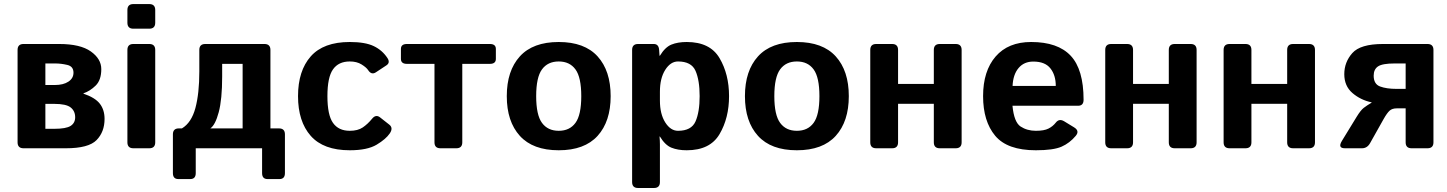

<svg xmlns="http://www.w3.org/2000/svg" viewBox="-20 -729 7112 944"><path d="M95.7 0Q66.4 0 66.4 -29.3V-483.4Q66.4 -512.7 95.7 -512.7H271Q375 -512.7 426.5 -476.1Q478 -439.5 478 -389.2Q478 -335.4 450.4 -308.3Q422.9 -281.2 390.1 -270V-268.6Q447.8 -249 470.9 -219Q494.1 -189 494.1 -144.5Q494.1 -80.6 454.8 -40.3Q415.5 0 304.2 0ZM203.1 -95.7H246.6Q305.2 -95.7 327.4 -110.1Q349.6 -124.5 349.6 -152.3Q349.6 -183.1 327.4 -200.7Q305.2 -218.3 246.6 -218.3H203.1ZM203.1 -311H249Q291.5 -311 316.4 -327.6Q341.3 -344.2 341.3 -371.6Q341.3 -402.8 310.5 -409.9Q279.8 -417 251.5 -417H203.1Z M635.7 0Q606.4 0 606.4 -29.3V-483.4Q606.4 -512.7 635.7 -512.7H713.9Q743.2 -512.7 743.2 -483.4V-29.3Q743.2 0 713.9 0ZM635.7 -587.9Q606.4 -587.9 606.4 -617.2V-679.7Q606.4 -709 635.7 -709H713.9Q743.2 -709 743.2 -679.7V-617.2Q743.2 -587.9 713.9 -587.9Z M856.9 151.4Q830.1 151.4 830.1 122.1V-68.4Q830.1 -97.7 859.4 -97.7H874.5Q921.4 -126 940.7 -197.8Q960 -269.5 960 -377.9V-483.4Q960 -512.7 989.3 -512.7H1280.3Q1309.6 -512.7 1309.6 -483.4V-97.7H1351.6Q1380.9 -97.7 1380.9 -68.4V122.1Q1380.9 151.4 1354 151.4H1295.4Q1268.6 151.4 1268.6 122.1V0H942.4V122.1Q942.4 151.4 915.5 151.4ZM1014.2 -97.7H1172.9V-415H1072.3V-353Q1072.3 -240.2 1055.4 -177.2Q1038.6 -114.3 1014.2 -97.7Z M1445.3 -256.3Q1445.3 -380.9 1507.8 -451.7Q1570.3 -522.5 1699.7 -522.5Q1775.4 -522.5 1817.4 -502.4Q1859.4 -482.4 1884.8 -443.8Q1899.9 -420.9 1879.9 -407.7L1828.1 -373.5Q1806.2 -358.9 1789.6 -384.8Q1781.2 -397.5 1757.8 -412.1Q1734.4 -426.8 1699.7 -426.8Q1644.5 -426.8 1617.2 -387.9Q1589.8 -349.1 1589.8 -256.3Q1589.8 -163.6 1617.2 -124.8Q1644.5 -85.9 1699.7 -85.9Q1739.3 -85.9 1763.7 -102.5Q1788.1 -119.1 1809.6 -145.5Q1828.1 -168 1848.6 -151.9L1894 -116.2Q1914.6 -100.1 1896.5 -73.2Q1877.4 -44.9 1831.8 -17.6Q1786.1 9.8 1699.7 9.8Q1570.3 9.8 1507.8 -61Q1445.3 -131.8 1445.3 -256.3Z M1980.5 -415Q1951.2 -415 1951.2 -439.5V-488.3Q1951.2 -512.7 1980.5 -512.7H2388.7Q2418 -512.7 2418 -488.3V-439.5Q2418 -415 2388.7 -415H2252.9V-29.3Q2252.9 0 2223.6 0H2145.5Q2116.2 0 2116.2 -29.3V-415Z M2471.7 -256.3Q2471.7 -380.9 2535.9 -451.7Q2600.1 -522.5 2727.1 -522.5Q2854 -522.5 2918.2 -451.7Q2982.4 -380.9 2982.4 -256.3Q2982.4 -131.8 2918.2 -61Q2854 9.8 2727.1 9.8Q2600.1 9.8 2535.9 -61Q2471.7 -131.8 2471.7 -256.3ZM2616.2 -256.3Q2616.2 -163.6 2644.8 -124.8Q2673.3 -85.9 2727.1 -85.9Q2780.8 -85.9 2809.3 -124.8Q2837.9 -163.6 2837.9 -256.3Q2837.9 -349.1 2809.3 -387.9Q2780.8 -426.8 2727.1 -426.8Q2673.3 -426.8 2644.8 -387.9Q2616.2 -349.1 2616.2 -256.3Z M3117.2 195.3Q3087.9 195.3 3087.9 166V-483.4Q3087.9 -512.7 3117.2 -512.7H3194.3Q3218.8 -512.7 3220.7 -483.4L3222.7 -455.1H3224.6Q3250 -497.1 3281.2 -509.8Q3312.5 -522.5 3356.4 -522.5Q3471.2 -522.5 3517.8 -443.1Q3564.5 -363.8 3564.5 -256.3Q3564.5 -148.9 3517.8 -69.6Q3471.2 9.8 3356.4 9.8Q3312.5 9.8 3281.2 -2.9Q3250 -15.6 3224.6 -57.6H3222.7Q3224.6 -38.1 3224.6 -18.6V166Q3224.6 195.3 3195.3 195.3ZM3224.6 -234.4Q3224.6 -168.5 3250.7 -127.2Q3276.9 -85.9 3313.5 -85.9Q3379.4 -85.9 3399.7 -132.1Q3419.9 -178.2 3419.9 -256.3Q3419.9 -334.5 3399.7 -380.6Q3379.4 -426.8 3313.5 -426.8Q3276.9 -426.8 3250.7 -385.5Q3224.6 -344.2 3224.6 -278.3Z M3642.6 -256.3Q3642.6 -380.9 3706.8 -451.7Q3771 -522.5 3897.9 -522.5Q4024.9 -522.5 4089.1 -451.7Q4153.3 -380.9 4153.3 -256.3Q4153.3 -131.8 4089.1 -61Q4024.9 9.8 3897.9 9.8Q3771 9.8 3706.8 -61Q3642.6 -131.8 3642.6 -256.3ZM3787.1 -256.3Q3787.1 -163.6 3815.7 -124.8Q3844.2 -85.9 3897.9 -85.9Q3951.7 -85.9 3980.2 -124.8Q4008.8 -163.6 4008.8 -256.3Q4008.8 -349.1 3980.2 -387.9Q3951.7 -426.8 3897.9 -426.8Q3844.2 -426.8 3815.7 -387.9Q3787.1 -349.1 3787.1 -256.3Z M4288.1 0Q4258.8 0 4258.8 -29.3V-483.4Q4258.8 -512.7 4288.1 -512.7H4366.2Q4395.5 -512.7 4395.5 -483.4V-316.4H4571.3V-483.4Q4571.3 -512.7 4600.6 -512.7H4678.7Q4708 -512.7 4708 -483.4V-29.3Q4708 0 4678.7 0H4600.6Q4571.3 0 4571.3 -29.3V-218.8H4395.5V-29.3Q4395.5 0 4366.2 0Z M4813.5 -256.3Q4813.5 -379.9 4875.2 -451.2Q4937 -522.5 5049.8 -522.5Q5180.7 -522.5 5244.1 -455.1Q5307.6 -387.7 5307.6 -238.3Q5307.6 -209 5280.3 -209H4958Q4965.8 -127.9 4998 -106.9Q5030.3 -85.9 5072.8 -85.9Q5113.3 -85.9 5134.8 -96.7Q5156.2 -107.4 5170.9 -126Q5187.5 -147.5 5211.9 -132.8L5260.7 -103Q5289.6 -85.4 5269 -61Q5239.3 -25.4 5199.2 -7.8Q5159.2 9.8 5072.8 9.8Q4932.6 9.8 4873 -61.5Q4813.5 -132.8 4813.5 -256.3ZM4958.5 -306.6H5170.9Q5170.9 -359.4 5144.5 -392.8Q5118.2 -426.3 5060.5 -426.3Q5014.6 -426.3 4987.8 -394.3Q4960.9 -362.3 4958.5 -306.6Z M5443.4 0Q5414.1 0 5414.1 -29.3V-483.4Q5414.1 -512.7 5443.4 -512.7H5521.5Q5550.8 -512.7 5550.8 -483.4V-316.4H5726.6V-483.4Q5726.6 -512.7 5755.9 -512.7H5834Q5863.3 -512.7 5863.3 -483.4V-29.3Q5863.3 0 5834 0H5755.9Q5726.6 0 5726.6 -29.3V-218.8H5550.8V-29.3Q5550.8 0 5521.5 0Z M6025.4 0Q5996.1 0 5996.1 -29.3V-483.4Q5996.1 -512.7 6025.4 -512.7H6103.5Q6132.8 -512.7 6132.8 -483.4V-316.4H6308.6V-483.4Q6308.6 -512.7 6337.9 -512.7H6416Q6445.3 -512.7 6445.3 -483.4V-29.3Q6445.3 0 6416 0H6337.9Q6308.6 0 6308.6 -29.3V-218.8H6132.8V-29.3Q6132.8 0 6103.5 0Z M6592.8 0Q6555.7 0 6577.6 -36.1L6650.9 -155.8Q6670.4 -187.5 6685.1 -198.7Q6699.7 -210 6724.1 -224.6V-225.6Q6669.4 -237.3 6629.4 -271.7Q6589.4 -306.2 6589.4 -364.3Q6589.4 -423.3 6628.9 -468Q6668.5 -512.7 6779.3 -512.7H6998.5Q7027.8 -512.7 7027.8 -483.4V-29.3Q7027.8 0 6998.5 0H6920.4Q6891.1 0 6891.1 -29.3V-196.3H6847.7Q6825.2 -196.3 6812.5 -185.1Q6799.8 -173.8 6782.7 -143.6L6716.3 -25.4Q6702.1 0 6676.3 0ZM6733.9 -356.9Q6733.9 -315.4 6765.6 -303.7Q6797.4 -292 6846.2 -292H6891.1V-417H6836.9Q6776.9 -417 6755.4 -402.6Q6733.9 -388.2 6733.9 -356.9Z"/></svg>

Font: Istok Web
Style: Bold
Weight: 700
Designer: Andrey V. Panov
Foundry: Andrey V. Panov
Version: Version 1.0.2g